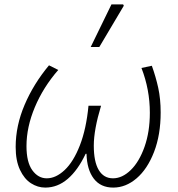

<svg xmlns="http://www.w3.org/2000/svg" viewBox="-20 -837 806 870"><path d="M51 -171Q51 -267 91.5 -362Q132 -457 202 -541L244 -520Q176 -442 138 -351.5Q100 -261 100 -175Q100 -102 126.5 -65.5Q153 -29 192 -29Q233 -29 273 -66.5Q313 -104 342 -178.5Q371 -253 381 -358H438Q405 -249 405 -177Q405 -104 427.5 -66.5Q450 -29 492 -29Q534 -29 572.5 -66.5Q611 -104 635 -172Q659 -240 659 -326Q659 -431 621 -529L668 -539Q686 -489 697 -439Q708 -389 708 -327Q708 -226 678 -148.5Q648 -71 599 -29Q550 13 493 13Q436 13 405 -27.5Q374 -68 372 -140H368Q333 -66 287 -26.5Q241 13 185 13Q151 13 120.5 -6.5Q90 -26 70.5 -67.5Q51 -109 51 -171ZM485 -817H538L541 -811L430 -624H391Z"/></svg>

Font: Nebula Sans Light
Style: Regular
Weight: 300
Italic angle: -9°
Designer: Paul D. Hunt for Adobe (as Source Sans)
Foundry: Nebula Entertainment & Broadcasting LLC
Version: Version 1.010